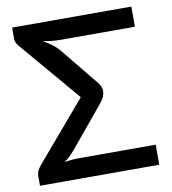

<svg xmlns="http://www.w3.org/2000/svg" viewBox="-81 -791 772 861"><g transform="rotate(-10 305.0 -360.0)"><path d="M574.7 -628.4H243.2Q214.8 -628.4 196.8 -630.4Q183.1 -631.8 155.8 -636.7Q171.9 -628.4 196.3 -610.8Q215.3 -596.7 229 -580.1L354.5 -425.8Q367.7 -410.6 370.1 -407.2Q373 -402.3 378.9 -392.1Q381.8 -385.7 383.3 -380.4Q384.3 -373.5 384.3 -370.1Q384.3 -358.4 378.9 -344.7Q374 -331.1 354.5 -308.6L207.5 -130.9Q191.4 -112.3 181.2 -103Q166.5 -90.3 159.2 -85.9Q180.2 -88.9 196.8 -90.3Q220.2 -91.3 229 -91.3H574.7V0H31.7V-43.9Q31.7 -57.6 38.1 -69.8Q43.9 -82 53.2 -92.3L280.8 -359.4L45.4 -636.2Q39.1 -643.1 35.6 -651.9Q31.7 -660.6 31.7 -669.4V-720.2H574.7Z"/></g></svg>

Font: Lato-SemiBold
Style: Regular
Weight: 500
Designer: Lukasz Dziedzic with Adam Twardoch and Botio Nikoltchev
Foundry: tyPoland Lukasz Dziedzic
Version: ""